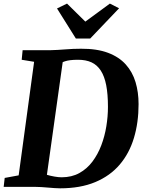

<svg xmlns="http://www.w3.org/2000/svg" viewBox="-29 -1016 784 1044"><path d="M94 -743H243.5Q283.5 -744 326.5 -747.5Q369.5 -751 411.5 -751Q498 -751.5 558 -729Q618 -706.5 654.8 -665.5Q691.5 -624.5 708 -569.5Q724.5 -514.5 724.5 -450Q724.5 -349.5 699.2 -265.8Q674 -182 621.8 -120.8Q569.5 -59.5 488.8 -25.8Q408 8 297.5 8Q284.5 8 267.8 6.8Q251 5.5 232.2 4Q213.5 2.5 195 1.2Q176.5 0 159.5 0H-9L-3.5 -48.5L72.5 -62.5L156.5 -680L89 -691ZM221 -29.5 210.5 -73.5Q210 -70.5 227 -65.2Q244 -60 266.5 -56Q289 -52 306 -52Q361 -52 402.5 -75Q444 -98 473.5 -137.2Q503 -176.5 521.8 -226Q540.5 -275.5 549.2 -329.2Q558 -383 558 -434.5Q558 -504 548.5 -552.8Q539 -601.5 519 -632.2Q499 -663 468.5 -677Q438 -691 395.5 -691Q371 -691 353.2 -688.8Q335.5 -686.5 323.8 -682.5Q312 -678.5 304.5 -674.5L315.5 -703.5ZM383.5 -806.5 281 -970 335.5 -996.5Q360.5 -972 385.2 -947.5Q410 -923 435 -898.5Q468.5 -923 501.8 -947.5Q535 -972 568.5 -996.5L618.5 -971L461.5 -806.5Z"/></svg>

Font: Merriweather ExtraBold
Style: Italic
Weight: 800
Italic angle: -7.8°
Version: Version 2.101